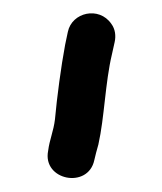

<svg xmlns="http://www.w3.org/2000/svg" viewBox="-20 -703 239 283"><path d="M119 -467C121 -475 122 -480 125 -490C134 -530 135 -581 145 -623L149 -641C151 -650 150 -660 144 -668C126 -694 86 -685 80 -656L76 -637C70 -605 64 -560 61 -527C59 -510 53 -497 51 -481C42 -437 110 -424 119 -467Z"/></svg>

Font: Electronic
Style: Bd
Weight: 700
Version: Version 1.011